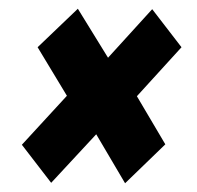

<svg xmlns="http://www.w3.org/2000/svg" viewBox="-20 -542 450 439"><path d="M97 -124 30 -211 133 -323 66 -434 158 -522 227 -410 328 -521 395 -434 293 -322 358 -212 266 -123 200 -235Z"/></svg>

Font: Georama SemiCondensed
Style: Bold Italic
Weight: 700
Width: 4
Italic angle: -9°
Designer: Jean-Baptiste Levee
Foundry: Production Type
Version: Version 1.000